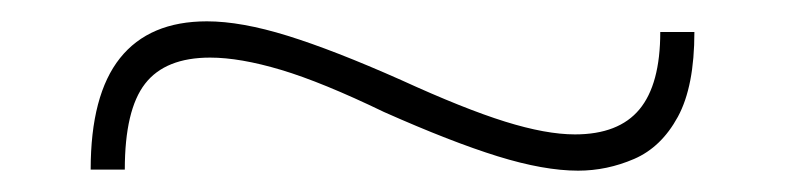

<svg xmlns="http://www.w3.org/2000/svg" viewBox="-20 -390 736 180"><path d="M65 -231Q65 -301 92.5 -335.5Q120 -370 174 -370Q206 -370 249.5 -356.5Q293 -343 356 -315Q415 -288 453.5 -276Q492 -264 519 -264Q560 -264 579.5 -287.5Q599 -311 599 -360H631Q631 -309 615.5 -280.5Q600 -252 574.5 -241Q549 -230 522 -230Q490 -230 446.5 -243.5Q403 -257 340 -285Q282 -313 243.5 -324.5Q205 -336 177 -336Q135 -336 116 -311.5Q97 -287 97 -231Z"/></svg>

Font: M PLUS 1 ExtraLight
Style: Regular
Weight: 250
Version: Version 1.001